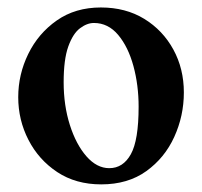

<svg xmlns="http://www.w3.org/2000/svg" viewBox="-20 -479 542 514"><path d="M251 14.6Q183.1 14.6 133.3 -18.3Q83.5 -51.3 56.2 -104.5Q28.8 -157.7 28.8 -218.8Q28.8 -279.8 55.7 -334.7Q82.5 -389.6 132.1 -424.3Q181.6 -459 250 -459Q316.4 -459 366.2 -428.5Q416 -397.9 444.1 -346.4Q472.2 -294.9 472.2 -231.4Q472.2 -168.9 446.5 -112.5Q420.9 -56.2 371.6 -20.8Q322.3 14.6 251 14.6ZM272.5 -28.8Q309.6 -28.8 330.3 -66.2Q351.1 -103.5 351.1 -193.4Q351.1 -251 337.2 -302.2Q323.2 -353.5 296.4 -385.5Q269.5 -417.5 231.4 -417.5Q212.9 -417.5 194.1 -403.3Q175.3 -389.2 162.8 -354.5Q150.4 -319.8 150.4 -258.8Q150.4 -196.8 167 -144.5Q183.6 -92.3 211.4 -60.5Q239.3 -28.8 272.5 -28.8Z"/></svg>

Font: Awami Nastaliq
Style: Bold
Weight: 700
Designer: Peter Martin, SIL International
Foundry: SIL International
Version: Version 3.100